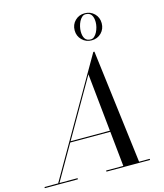

<svg xmlns="http://www.w3.org/2000/svg" viewBox="-188 -1127 1057 1234"><g transform="rotate(-15 340.0 -510.0)"><path d="M41.5 0 482.5 -765H490L585 0H480L415 -634L50 0ZM-45 0V-7.5H175V0ZM365 0V-7.5H655V0ZM187 -241V-248.5H515V-241ZM492.5 -839.5Q454.5 -839.5 428.5 -865.5Q402.5 -891.5 402.5 -929.5Q402.5 -968 428.5 -993.8Q454.5 -1019.5 492.5 -1019.5Q531 -1019.5 556.8 -993.8Q582.5 -968 582.5 -929.5Q582.5 -891.5 556.8 -865.5Q531 -839.5 492.5 -839.5ZM488.5 -847Q501.5 -847 512.2 -856.8Q523 -866.5 530.8 -881.5Q538.5 -896.5 542.8 -913.8Q547 -931 547 -946.5Q547 -977 535.2 -994.5Q523.5 -1012 496.5 -1012Q483.5 -1012 472.8 -1002.5Q462 -993 454.2 -977.8Q446.5 -962.5 442.5 -945.2Q438.5 -928 438.5 -912.5Q438.5 -882 450.2 -864.5Q462 -847 488.5 -847Z"/></g></svg>

Font: Bodoni Moda 28pt
Style: Italic
Weight: 400
Italic angle: -13°
Designer: Owen Earl
Foundry: indestructible type
Version: Version 2.004